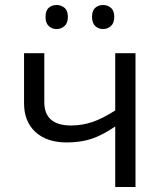

<svg xmlns="http://www.w3.org/2000/svg" viewBox="-20 -748 648 768"><path d="M157.2 -535.2V-339.8Q157.2 -246.1 264.2 -246.1Q308.6 -246.1 349.1 -259.8Q389.6 -273.4 440.9 -306.2V-535.2H522V0H440.9V-242.2Q389.6 -207 345.9 -192.6Q302.2 -178.2 247.1 -178.2Q167 -178.2 121.6 -220.2Q76.2 -262.2 76.2 -334V-535.2ZM162.1 -680.2Q162.1 -705.6 175 -716.8Q188 -728 206.1 -728Q224.6 -728 238 -716.8Q251.5 -705.6 251.5 -680.2Q251.5 -655.8 238 -643.8Q224.6 -631.8 206.1 -631.8Q188 -631.8 175 -643.8Q162.1 -655.8 162.1 -680.2ZM348.1 -680.2Q348.1 -705.6 361.1 -716.8Q374 -728 392.1 -728Q410.2 -728 423.6 -716.8Q437 -705.6 437 -680.2Q437 -655.8 423.6 -643.8Q410.2 -631.8 392.1 -631.8Q374 -631.8 361.1 -643.8Q348.1 -655.8 348.1 -680.2Z"/></svg>

Font: HunimalSansv1.5
Style: Regular
Weight: 400
Foundry: Ascender Corporation
Version: Version 1.10